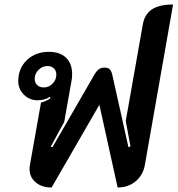

<svg xmlns="http://www.w3.org/2000/svg" viewBox="-20 -823 788 852"><path d="M111 -74Q111 -80 113 -92L162 -368Q186 -374 204 -387L201 -393Q178 -378 146 -378Q111 -378 86 -403Q61 -428 61 -463Q61 -520 99.5 -556.5Q138 -593 197 -593Q246 -593 273 -567Q300 -541 300 -495Q300 -478 298 -468L265 -282L205 -172L213 -170L399 -492Q409 -509 419 -516Q429 -523 444 -523Q459 -523 466.5 -516Q474 -509 478 -492L550 -170L559 -173L538 -286L614 -716Q622 -760 654.5 -781.5Q687 -803 748 -803L623 -92Q615 -46 582 -18.5Q549 9 502 9L421 -358L209 9Q165 9 138 -14Q111 -37 111 -74ZM230 -492Q230 -509 219 -519.5Q208 -530 191 -530Q168 -530 151 -513Q134 -496 134 -473Q134 -456 145 -445.5Q156 -435 174 -435Q197 -435 213.5 -452Q230 -469 230 -492Z"/></svg>

Font: K2D
Style: Bold Italic
Weight: 700
Italic angle: -10°
Designer: Katatrad Aksorn Co.,Ltd.
Foundry: Cadson Demak Co.,Ltd.
Version: Version 1.000; ttfautohint (v1.6)